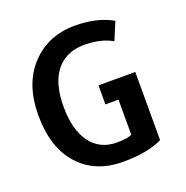

<svg xmlns="http://www.w3.org/2000/svg" viewBox="-130 -828 935 966"><g transform="rotate(-20 338.0 -345.5)"><path d="M579 -21Q501 18 367 18Q220 18 133 -78Q46 -174 46 -347Q46 -515 137.5 -612Q229 -709 372 -709Q492 -709 573 -662L533 -567Q479 -599 396 -602Q293 -606 236.5 -540Q180 -474 180 -344Q180 -221 230.5 -152.5Q281 -84 370 -84Q428 -84 452 -96V-284H382V-386H579Z"/></g></svg>

Font: Repo
Style: DemiBold
Weight: 600
Designer: Stefan Peev
Foundry: Context Ltd
Version: Version 001.000